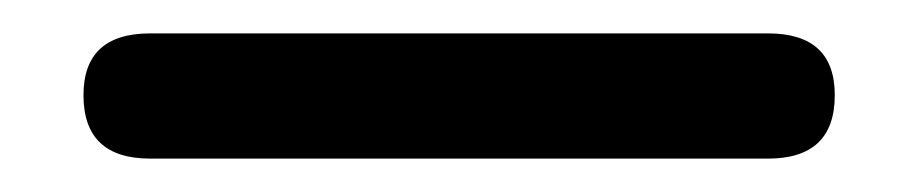

<svg xmlns="http://www.w3.org/2000/svg" viewBox="-20 -157 550 115"><path d="M30 -100Q30 -62 70 -62H440Q480 -62 480 -100Q480 -137 440 -137H70Q30 -137 30 -100Z"/></svg>

Font: WD-XL Lubrifont TC
Style: Regular
Weight: 400
Designer: [WD-XL Lubrifont] Copyright 2020-2022 (c) NightFurySL2001, Skr-ZERO; [ZCOOL QingKe HuangYou] Copyright 2018-2022 (c) The
Version: Version 2.001;hotconv 1.1.1;makeotfexe 2.6.0